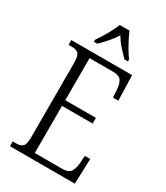

<svg xmlns="http://www.w3.org/2000/svg" viewBox="-226 -1025 966 1118"><g transform="rotate(30 257.5 -465.5)"><path d="M35 0V-32H55Q88 -32 102 -45.5Q116 -59 116 -108V-603Q116 -655 101.5 -668.5Q87 -682 55 -682H35V-714H444L449 -545H413L410 -593Q407 -636 393 -656Q379 -676 336 -676H180V-393H386V-355H180V-38H361Q404 -38 418.5 -57.5Q433 -77 437 -115L441 -169H477L471 0ZM154 -784Q167 -803 183 -829Q199 -855 213 -882Q227 -909 236 -931H301Q310 -909 324 -882Q338 -855 353.5 -829Q369 -803 383 -784V-771H359Q333 -798 310 -823.5Q287 -849 269 -881Q249 -849 226.5 -823.5Q204 -798 177 -771H154Z"/></g></svg>

Font: Noto Serif Tamil Condensed Light
Style: Italic
Weight: 300
Width: 3
Italic angle: -12°
Designer: Indian Type Foundry, Tom Grace, and the Monotype Design Team
Foundry: Monotype Imaging Inc.
Version: Version 2.003; ttfautohint (v1.8.4.7-5d5b)